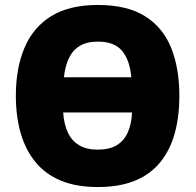

<svg xmlns="http://www.w3.org/2000/svg" viewBox="-20 -745 790 775"><path d="M704 -358Q704 -275 685.5 -207.5Q667 -140 627.5 -91Q588 -42 525.5 -16Q463 10 374 10Q288 10 225.5 -16Q163 -42 123 -91Q83 -140 63.5 -207.5Q44 -275 44 -359Q44 -470 79 -552.5Q114 -635 187 -680Q260 -725 375 -725Q493 -725 565.5 -679.5Q638 -634 671 -551.5Q704 -469 704 -358ZM374 -141Q422 -141 451.5 -159Q481 -177 496 -211Q511 -245 513 -291H235Q238 -245 253.5 -211Q269 -177 299 -159Q329 -141 374 -141ZM375 -577Q331 -577 302.5 -560Q274 -543 258.5 -511Q243 -479 238 -433H510Q504 -502 473 -539.5Q442 -577 375 -577Z"/></svg>

Font: Noto Sans Display Black
Style: Regular
Weight: 900
Designer: Monotype Design Team
Foundry: Monotype Imaging Inc.
Version: Version 2.003